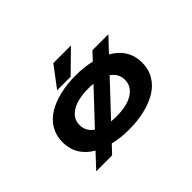

<svg xmlns="http://www.w3.org/2000/svg" viewBox="-134 -972 1318 1318"><g transform="rotate(-45 525.0 -313.0)"><path d="M364.5 -529.5 477.5 -680H648.5L495.5 -529.5ZM525 11Q440.5 11 371 -6L315 53.5H160.5L257.5 -50Q138 -121 138 -251Q138 -315 168 -365.5Q198 -416 250.8 -447.5Q303.5 -479 373.2 -495.5Q443 -512 525 -512Q607 -512 676.5 -495.5L730 -552.5H884.5L790 -452Q911.5 -381.5 911.5 -251Q911.5 -187 881.5 -136.5Q851.5 -86 798.8 -54.2Q746 -22.5 676.2 -5.8Q606.5 11 525 11ZM304 -251Q304 -191.5 356.5 -155L572 -384.5Q548 -387 525 -387Q421 -387 362.5 -351Q304 -315 304 -251ZM525 -114Q628.5 -114 686.5 -151Q744.5 -188 744.5 -251Q744.5 -311 692 -347.5L475 -116.5Q501 -114 525 -114Z"/></g></svg>

Font: League Mono Extended SemiBold
Style: Regular
Weight: 600
Width: 9
Designer: Tyler Finck
Foundry: The League of Moveable Type / Tyler Finck
Version: Version 2.210